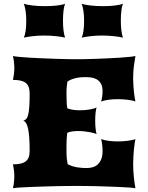

<svg xmlns="http://www.w3.org/2000/svg" viewBox="-20 -1001 789 1021"><path d="M48.8 0Q51.8 -12.2 54 -29.5Q56.2 -46.9 56.2 -65.4Q56.2 -82.5 53.7 -98.9Q51.3 -115.2 48.8 -127Q70.8 -127 87.4 -130.4Q104 -133.8 115.2 -141.8Q126.5 -149.9 132.1 -163.8Q137.7 -177.7 137.7 -198.7Q137.7 -239.7 135.5 -269Q133.3 -298.3 129.2 -317.4Q125 -336.4 118.7 -346.4Q112.3 -356.4 104 -358.9Q112.8 -361.8 119.1 -368.2Q125.5 -374.5 129.6 -389.9Q133.8 -405.3 135.7 -432.4Q137.7 -459.5 137.7 -504.4Q137.7 -525.4 132.1 -539.3Q126.5 -553.2 115.2 -561.3Q104 -569.3 87.4 -572.8Q70.8 -576.2 48.8 -576.2Q51.3 -587.9 53.7 -604.2Q56.2 -620.6 56.2 -637.7Q56.2 -656.2 54 -673.6Q51.8 -690.9 48.8 -703.1Q58.6 -700.7 82.5 -698.5Q106.4 -696.3 138.2 -694.3Q169.9 -692.4 206.1 -690.9Q242.2 -689.5 276.6 -688.2Q311 -687 340.1 -686.5Q369.1 -686 386.7 -686Q404.3 -686 431.6 -686.5Q459 -687 490.5 -688.2Q522 -689.5 554.9 -690.9Q587.9 -692.4 616.9 -694.3Q646 -696.3 668.2 -698.5Q690.4 -700.7 700.2 -703.1Q696.3 -682.6 692.1 -651.1Q688 -619.6 688 -584.5Q688 -564 689.5 -544.2Q690.9 -524.4 692.6 -508.1Q694.3 -491.7 696.5 -479.5Q698.7 -467.3 700.2 -461.4Q692.9 -464.4 681.9 -466.6Q670.9 -468.8 658.2 -470.5Q645.5 -472.2 631.8 -472.9Q618.2 -473.6 605.5 -473.6Q583 -473.6 560.5 -470.9Q538.1 -468.3 517.6 -461.4Q521 -471.7 523.2 -486.3Q525.4 -501 525.4 -516.1Q525.4 -541 516.8 -555.9Q508.3 -570.8 495.1 -578.6Q481.9 -586.4 466.3 -588.6Q450.7 -590.8 436.5 -590.8Q425.3 -590.8 412.8 -590.1Q400.4 -589.4 387.5 -586.7Q374.5 -584 361.8 -579.3Q349.1 -574.7 338.4 -566.9Q336.4 -555.7 335 -541Q333.5 -526.4 333.5 -504.4Q333.5 -471.7 334.7 -453.4Q335.9 -435.1 337.9 -425.3Q351.1 -419.4 368.7 -417Q386.2 -414.6 404.8 -414.6Q432.6 -414.6 457.5 -418.9Q482.4 -423.3 493.7 -429.2Q489.7 -418.5 488 -399.4Q486.3 -380.4 486.3 -359.4Q486.3 -347.7 486.8 -336.2Q487.3 -324.7 488.5 -315.2Q489.7 -305.7 491 -298.6Q492.2 -291.5 493.7 -288.1Q489.3 -290.5 479.5 -293.2Q469.7 -295.9 456.8 -298.3Q443.8 -300.8 428.5 -302.5Q413.1 -304.2 397 -304.2Q380.4 -304.2 365.2 -302.2Q350.1 -300.3 337.9 -294.9Q336.9 -289.1 336.2 -281.5Q335.4 -273.9 334.7 -262.5Q334 -251 333.7 -235.4Q333.5 -219.7 333.5 -198.7Q333.5 -172.4 335.4 -156Q337.4 -139.6 339.8 -127.9Q351.6 -121.6 364.7 -117.4Q377.9 -113.3 391.4 -111.1Q404.8 -108.9 417.5 -108.2Q430.2 -107.4 441.4 -107.4Q455.6 -107.4 470.5 -111.1Q485.4 -114.7 497.6 -124.8Q509.8 -134.8 517.6 -152.6Q525.4 -170.4 525.4 -198.2Q525.4 -215.8 523.2 -232.9Q521 -250 517.6 -261.2Q538.1 -254.4 560.5 -251.7Q583 -249 605.5 -249Q618.2 -249 631.8 -249.8Q645.5 -250.5 658.2 -252.2Q670.9 -253.9 681.9 -256.1Q692.9 -258.3 700.2 -261.2Q698.7 -254.9 696.5 -241.7Q694.3 -228.5 692.6 -210.7Q690.9 -192.9 689.5 -171.6Q688 -150.4 688 -128.4Q688 -109.4 689.2 -91.1Q690.4 -72.8 692.1 -56.2Q693.8 -39.6 696 -25.1Q698.2 -10.7 700.2 0Q690.4 -2 668.2 -3.7Q646 -5.4 616.9 -6.6Q587.9 -7.8 554.9 -9Q522 -10.3 490.5 -11Q459 -11.7 431.6 -12Q404.3 -12.2 386.7 -12.2Q369.1 -12.2 340.1 -12Q311 -11.7 276.6 -11Q242.2 -10.3 206.1 -9Q169.9 -7.8 138.2 -6.6Q106.4 -5.4 82.5 -3.7Q58.6 -2 48.8 0ZM414.6 -800.8Q419.9 -813 423.6 -835Q427.2 -856.9 427.2 -890.6Q427.2 -921.4 423.3 -945.3Q419.4 -969.2 414.1 -981.4Q421.4 -978.5 433.6 -976.1Q445.8 -973.6 460.7 -971.9Q475.6 -970.2 492.2 -969.2Q508.8 -968.3 525.9 -968.3Q542 -968.3 558.1 -969Q574.2 -969.7 588.9 -971.4Q603.5 -973.1 615.2 -975.6Q627 -978 633.8 -981.4Q628.4 -968.8 625.5 -945.1Q622.6 -921.4 622.6 -890.6Q622.6 -833 633.8 -800.8Q627 -802.7 615.2 -804.7Q603.5 -806.6 588.9 -808.3Q574.2 -810.1 557.4 -811Q540.5 -812 523.4 -812Q488.3 -812 459 -808.3Q429.7 -804.7 414.6 -800.8ZM106.9 -800.8Q112.3 -813 116 -835Q119.6 -856.9 119.6 -890.6Q119.6 -921.4 115.7 -945.3Q111.8 -969.2 106.4 -981.4Q113.8 -978.5 126 -976.1Q138.2 -973.6 153.1 -971.9Q168 -970.2 184.6 -969.2Q201.2 -968.3 218.3 -968.3Q234.4 -968.3 250.5 -969Q266.6 -969.7 281.2 -971.4Q295.9 -973.1 307.6 -975.6Q319.3 -978 326.2 -981.4Q320.8 -968.8 317.9 -945.1Q314.9 -921.4 314.9 -890.6Q314.9 -833 326.2 -800.8Q319.3 -802.7 307.6 -804.7Q295.9 -806.6 281.2 -808.3Q266.6 -810.1 249.8 -811Q232.9 -812 215.8 -812Q180.7 -812 151.4 -808.3Q122.1 -804.7 106.9 -800.8Z"/></svg>

Font: Arbutus
Style: Regular
Weight: 400
Designer: Karolina Lach
Foundry: Sorkin Type Co.
Version: Version 1.003